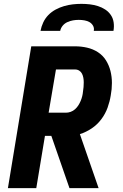

<svg xmlns="http://www.w3.org/2000/svg" viewBox="-20 -975 640 995"><path d="M168 0H21L142 -735H368Q401 -735 431.5 -728Q462 -721 487.5 -704.5Q513 -688 529 -662.5Q545 -637 552.5 -607Q560 -577 560 -545Q560 -513 554 -481Q549 -449 537.5 -417Q526 -385 505 -357Q484 -329 455 -309.5Q426 -290 394 -280L491 0H340L246 -271H213ZM232 -391H322Q334 -391 346.5 -395.5Q359 -400 369 -409Q379 -418 386 -429Q393 -440 398 -452Q403 -464 406 -476Q409 -488 410 -500Q412 -512 413 -524Q414 -536 414 -548Q414 -560 412 -571.5Q410 -583 405 -593Q400 -603 390.5 -609Q381 -615 369 -615H270ZM190 -815Q194 -837 204 -858.5Q214 -880 230.5 -897Q247 -914 268.5 -925.5Q290 -937 312.5 -943.5Q335 -950 357.5 -952.5Q380 -955 402 -955Q424 -955 445.5 -952.5Q467 -950 487.5 -943.5Q508 -937 525.5 -925.5Q543 -914 554.5 -897Q566 -880 569 -858.5Q572 -837 568 -815H466Q469 -830 462 -842Q455 -854 443.5 -860.5Q432 -867 417.5 -869.5Q403 -872 388 -872Q373 -872 358.5 -869.5Q344 -867 329.5 -860.5Q315 -854 305 -842Q295 -830 292 -815Z"/></svg>

Font: Iosevka Aile Heavy Oblique
Style: Regular
Weight: 900
Italic angle: -9°
Designer: Belleve Invis
Foundry: Belleve Invis
Version: Version 31.1.0; ttfautohint (v1.8.4)